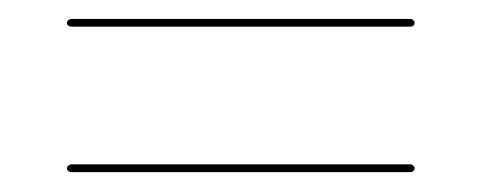

<svg xmlns="http://www.w3.org/2000/svg" viewBox="-20 -442 496 198"><path d="M49 -418.5Q49 -420 50.5 -421.2Q52 -422.5 54 -422.5H403Q405 -422.5 406.2 -421.2Q407.5 -420 407.5 -418.5Q407.5 -416.5 406.2 -415.5Q405 -414.5 403 -414.5H54Q52 -414.5 50.5 -415.5Q49 -416.5 49 -418.5ZM49 -268.5Q49 -270 50.5 -271.2Q52 -272.5 54 -272.5H403Q405 -272.5 406.2 -271.2Q407.5 -270 407.5 -268.5Q407.5 -266.5 406.2 -265.5Q405 -264.5 403 -264.5H54Q52 -264.5 50.5 -265.5Q49 -266.5 49 -268.5Z"/></svg>

Font: Fraunces 120pt
Style: Regular
Weight: 400
Version: Version 1.000;[b76b70a41]